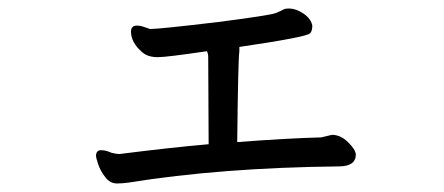

<svg xmlns="http://www.w3.org/2000/svg" viewBox="-20 -428 1040 450"><path d="M254 2Q238 2 226.5 -13Q215 -28 210 -43.5Q205 -59 205 -62Q205 -76 217 -76Q228 -76 241 -70Q252 -67 260 -67Q378 -82 469 -90L468 -294Q468 -302 465 -308Q370 -294 350 -294Q327 -294 314 -305Q287 -328 287 -354Q287 -368 301 -368Q309 -368 318.5 -364.5Q328 -361 332 -360Q353 -360 488 -376Q613 -392 626.5 -397.5Q640 -403 644 -405.5Q648 -408 657 -408Q674 -408 691.5 -396Q709 -384 712 -368Q712 -356 707 -350Q698 -341 541 -318V-308Q538 -288 536 -95Q654 -104 733 -106L758 -112Q778 -112 795.5 -95Q813 -78 814 -66Q814 -38 774 -38Q498 -35 281 0Q266 2 254 2Z"/></svg>

Font: LXGW WenKai Lite Medium
Style: Regular
Weight: 500
Designer: LXGW / Fontworks Inc.
Foundry: LXGW / Fontworks Inc.
Version: Version 1.511; March 25, 2025